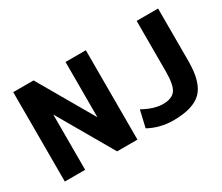

<svg xmlns="http://www.w3.org/2000/svg" viewBox="-124 -1039 1572 1358"><g transform="rotate(-30 662.5 -360.0)"><path d="M76 0V-730H242L501 -282H503V-730H669V0H503L244 -448H242V0ZM1084 -730H1259V-300Q1259 -129 1190 -59.5Q1121 10 959 10Q851 10 759 -40L791 -177Q881 -127 953 -127Q1026 -127 1055 -167Q1084 -207 1084 -320Z"/></g></svg>

Font: M PLUS 1p ExtraBold
Style: Regular
Weight: 800
Version: Version 1.062